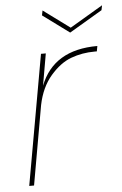

<svg xmlns="http://www.w3.org/2000/svg" viewBox="-52 -756 506 794"><g transform="rotate(-5 201.0 -359.0)"><path d="M57 0H37L133 -540H153L130 -408Q186 -552 368 -552L364 -530H355Q303 -530 257 -513Q211 -496 170.5 -449Q130 -402 115 -329ZM265 -637 402 -718 398 -698 261 -617 151 -698 155 -718Z"/></g></svg>

Font: Poppins Thin
Style: Italic
Weight: 250
Italic angle: -10°
Designer: Ninad Kale (Devanagari), Jonny Pinhorn (Latin)
Foundry: Indian Type Foundry
Version: Version 3.200;PS 1.000;hotconv 16.6.54;makeotf.lib2.5.65590